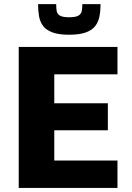

<svg xmlns="http://www.w3.org/2000/svg" viewBox="-20 -917 646 937"><path d="M71.4 0V-688H553.3V-554.4H244.9V-413.2H506.3V-281.3H244.9V-133.6H553.3V0ZM317.5 -747.5Q267.3 -747.5 237 -758.5Q206.7 -769.5 191.1 -789.4Q175.5 -809.4 170.7 -836.8Q165.8 -864.2 165.8 -896.7H254.2Q254.2 -877.2 256.7 -862.9Q259.3 -848.6 272.6 -840.7Q285.9 -832.8 317.2 -832.8Q349.2 -832.8 362.7 -840.7Q376.1 -848.6 378.9 -862.9Q381.8 -877.2 381.8 -896.7H470.7Q470.7 -864.2 465.3 -836.8Q460 -809.4 444.4 -789.4Q428.8 -769.5 398.2 -758.5Q367.6 -747.5 317.5 -747.5Z"/></svg>

Font: Saira Thin
Style: Regular
Weight: 100
Designer: Hector Gatti with collaboration of the Omnibus-Type team
Foundry: Omnibus-Type
Version: Version 1.101